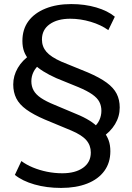

<svg xmlns="http://www.w3.org/2000/svg" viewBox="-20 -734 650 943"><path d="M280 189Q209 189 149.5 172Q90 155 53 125L85 57Q109 75 141.5 88.5Q174 102 211 109.5Q248 117 286 117Q350 117 388 90Q426 63 426 15Q426 -20 404 -45.5Q382 -71 330 -93L200 -147Q144 -171 109.5 -196Q75 -221 60 -251Q45 -281 45 -319Q45 -362 67.5 -400.5Q90 -439 131 -466L123 -440Q107 -458 98.5 -480.5Q90 -503 90 -533Q90 -590 119.5 -630Q149 -670 203.5 -692Q258 -714 330 -714Q396 -714 452.5 -697.5Q509 -681 544 -652L512 -586Q476 -612 425.5 -627Q375 -642 325 -642Q262 -642 224 -615Q186 -588 186 -540Q186 -505 208 -479.5Q230 -454 282 -431L412 -378Q470 -353 504 -328Q538 -303 553 -273.5Q568 -244 568 -206Q568 -162 545 -124Q522 -86 481 -59L490 -86Q505 -68 513.5 -45Q522 -22 522 9Q522 65 492.5 105.5Q463 146 408.5 167.5Q354 189 280 189ZM134 -335Q134 -310 145 -290Q156 -270 181 -253Q206 -236 248 -219L355 -174Q392 -159 420 -141.5Q448 -124 463 -106L436 -105Q458 -122 468 -144Q478 -166 478 -190Q478 -214 468 -233.5Q458 -253 433 -270.5Q408 -288 365 -306L257 -350Q221 -366 193 -383.5Q165 -401 149 -418L176 -419Q155 -402 144.5 -380.5Q134 -359 134 -335Z"/></svg>

Font: Nunito Sans 10pt SemiExpanded Medium
Style: Regular
Weight: 500
Width: 6
Designer: Vernon Adams
Foundry: Vernon Adams
Version: Version 3.101;gftools[0.9.27]